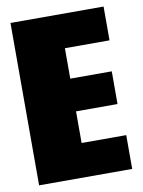

<svg xmlns="http://www.w3.org/2000/svg" viewBox="-79 -730 586 786"><g transform="rotate(-10 214.5 -337.5)"><path d="M19.5 0H406.5V-140.5H221V-272H393.5V-408H221V-534.5H406.5V-675H19.5Z"/></g></svg>

Font: Anybody Condensed Black
Style: Regular
Weight: 900
Width: 3
Designer: Tyler Finck
Foundry: Etcetera Type Company
Version: Version 1.113;gftools[0.9.25]